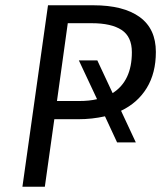

<svg xmlns="http://www.w3.org/2000/svg" viewBox="-20 -708 613 728"><path d="M439 -288 495 -168H424L378 -267Q329 -256 278 -256H186L150 0H65L162 -688H334Q448 -688 509.5 -643.5Q571 -599 571 -511Q571 -431 536.5 -374.5Q502 -318 439 -288ZM480 -510Q480 -569 441 -594.5Q402 -620 328 -620H237L196 -325H280Q319 -325 348 -332L279 -479H349L407 -355Q480 -401 480 -510Z"/></svg>

Font: FiraGO Book
Style: Italic
Weight: 350
Italic angle: -8°
Designer: bBox Type GmbH
Foundry: bBox Type GmbH
Version: Version 1.001